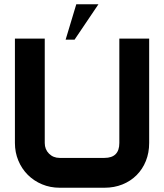

<svg xmlns="http://www.w3.org/2000/svg" viewBox="-20 -881 770 901"><path d="M680 -210Q680 -164 664.5 -125.5Q649 -87 621 -59Q593 -31 554.5 -15.5Q516 0 470 0H260Q216 0 177.5 -16Q139 -32 110.5 -60.5Q82 -89 66 -127.5Q50 -166 50 -210V-700H190V-210Q190 -180 210 -160Q230 -140 260 -140H470Q540 -140 540 -210V-700H680ZM338 -861H442L330 -695H288Z"/></svg>

Font: CAT North
Style: Regular
Weight: 400
Designer: Peter Wiegel
Foundry: Peter Wiegel
Version: Version 1.000